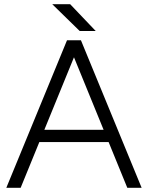

<svg xmlns="http://www.w3.org/2000/svg" viewBox="-20 -891 702 911"><path d="M584 0 298 -700H364L652 0ZM10 0 298 -700H364L78 0ZM146 -217V-275H516V-217ZM358 -744 228 -871H313L434 -744Z"/></svg>

Font: Figtree Light Light
Style: Regular
Weight: 300
Version: Version 2.001;gftools[0.9.30]